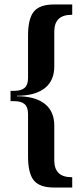

<svg xmlns="http://www.w3.org/2000/svg" viewBox="-20 -785 370 856"><path d="M43 -380Q75 -380 90 -393.5Q105 -407 105 -437V-626Q105 -702 131 -733.5Q157 -765 220 -765H302V-719H299Q222 -719 222 -644V-489Q222 -425 179 -391.5Q136 -358 55 -358V-356Q136 -356 179 -322.5Q222 -289 222 -225V-70Q222 5 299 5H302V51H220Q157 51 131 19.5Q105 -12 105 -88V-277Q105 -307 90 -320.5Q75 -334 43 -334H27V-380Z"/></svg>

Font: Moniqa ExtBd Paragraph
Style: Regular
Weight: 800
Designer: Rajesh Rajput
Foundry: Rajesh Rajput
Version: Version 1.000